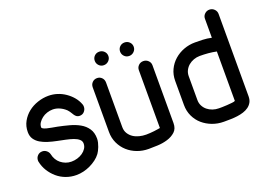

<svg xmlns="http://www.w3.org/2000/svg" viewBox="-103 -992 1750 1260"><g transform="rotate(-20 772.0 -362.0)"><path d="M440 -425Q442 -421 442.5 -416Q443 -411 443 -407Q443 -389 430.5 -374.5Q418 -360 397 -360Q385 -360 377 -365.5Q369 -371 363 -379.5Q357 -388 351 -398.5Q345 -409 334 -421Q315 -439 291.5 -449.5Q268 -460 244 -460Q224 -460 204 -453.5Q184 -447 168.5 -435Q153 -423 143 -408Q133 -393 133 -376Q133 -370 141.5 -365.5Q150 -361 164.5 -357Q179 -353 197.5 -350Q216 -347 236 -343Q275 -335 314 -324.5Q353 -314 384 -296.5Q415 -279 434 -251Q453 -223 453 -181Q453 -168 449.5 -153.5Q446 -139 441 -126Q436 -113 430.5 -102.5Q425 -92 420 -85Q406 -66 386 -51Q366 -36 343 -25Q320 -14 295 -8Q270 -2 245 -2Q207 -2 173 -14.5Q139 -27 112 -50Q85 -73 66 -103.5Q47 -134 40 -169Q39 -171 39 -174V-178Q39 -197 52 -211Q65 -225 86 -225Q102 -225 115 -214.5Q128 -204 132 -188Q136 -168 146 -151Q156 -134 171 -122Q186 -110 204.5 -103Q223 -96 244 -96Q265 -96 285.5 -102Q306 -108 322.5 -119.5Q339 -131 349 -146.5Q359 -162 359 -181Q359 -198 345.5 -210Q332 -222 309.5 -230Q287 -238 258 -244L200 -256Q170 -262 141 -271Q112 -280 89.5 -293.5Q67 -307 53.5 -327Q40 -347 40 -376Q40 -417 58.5 -450Q77 -483 106 -506Q135 -529 172.5 -541.5Q210 -554 247 -554Q280 -554 309.5 -544.5Q339 -535 364.5 -517.5Q390 -500 409.5 -477Q429 -454 440 -425Z M613 -665Q613 -685 626.5 -698.5Q640 -712 660 -712Q680 -712 694 -698.5Q708 -685 708 -665Q708 -646 694 -632Q680 -618 660 -618Q640 -618 626.5 -632Q613 -646 613 -665ZM790 -665Q790 -685 803.5 -698.5Q817 -712 837 -712Q857 -712 871 -698.5Q885 -685 885 -665Q885 -646 871 -632Q857 -618 837 -618Q817 -618 803.5 -632Q790 -646 790 -665ZM864 -509Q864 -528 877.5 -541.5Q891 -555 911 -555Q931 -555 945 -541.5Q959 -528 959 -509V-105Q959 -66 936 -45Q913 -24 880 -14Q847 -4 811 -2.5Q775 -1 749 -1Q707 -1 669.5 -15Q632 -29 603.5 -54.5Q575 -80 558 -116Q541 -152 541 -195V-506Q541 -527 554.5 -540.5Q568 -554 588 -554Q607 -554 620.5 -540.5Q634 -527 634 -506V-195Q634 -169 646 -150Q658 -131 676 -119Q694 -107 717.5 -101Q741 -95 765 -95Q778 -95 792.5 -96Q807 -97 820.5 -98.5Q834 -100 845.5 -102Q857 -104 864 -105Z M1158 -193Q1158 -171 1167.5 -152.5Q1177 -134 1193 -121Q1209 -108 1229.5 -101Q1250 -94 1272 -94H1294Q1311 -94 1329.5 -95.5Q1348 -97 1364.5 -98.5Q1381 -100 1387 -104V-449Q1359 -455 1330 -457.5Q1301 -460 1271 -460Q1249 -460 1228.5 -452.5Q1208 -445 1192.5 -432Q1177 -419 1167.5 -400.5Q1158 -382 1158 -360ZM1064 -361Q1064 -404 1081 -439.5Q1098 -475 1127 -500.5Q1156 -526 1193.5 -540Q1231 -554 1272 -554Q1295 -554 1325.5 -553Q1356 -552 1387 -545V-678Q1387 -697 1401 -710.5Q1415 -724 1434 -724Q1454 -724 1468 -710Q1482 -696 1482 -677V-102Q1482 -77 1472.5 -60Q1463 -43 1447 -31.5Q1431 -20 1410.5 -13.5Q1390 -7 1367.5 -4Q1345 -1 1322.5 -0.5Q1300 0 1281 0H1272Q1231 0 1193.5 -14Q1156 -28 1127 -53Q1098 -78 1081 -114Q1064 -150 1064 -193Z"/></g></svg>

Font: VDS
Style: Regular
Weight: 400
Designer: artmaker
Foundry: artmaker
Version: Version 1.000 2009 initial release